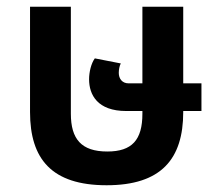

<svg xmlns="http://www.w3.org/2000/svg" viewBox="-20 -537 653 569"><path d="M523 -205V-208H577V-290H523V-517H402V-290H361C342 -290 332 -304 332 -321C332 -330 334 -342 338 -349L261 -364C250 -349 244 -323 244 -302C244 -256 269 -208 354 -208H402V-200C402 -122 371 -88 298 -88C221 -88 190 -125 190 -200V-517H69V-205C69 -66 133 12 296 12C458 12 523 -66 523 -205Z"/></svg>

Font: Noto Sans Thai UI SemiCondensed Semi
Style: Regular
Weight: 600
Width: 4
Designer: Monotype Design Team
Foundry: Monotype Imaging Inc.
Version: Version 1.901